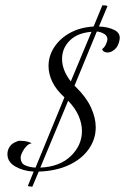

<svg xmlns="http://www.w3.org/2000/svg" viewBox="-20 -639 472 724"><path d="M102 65Q98 65 91.5 64Q85 63 85 62L107 8Q68 6 38 -11Q8 -28 8 -58Q8 -73 16.5 -86Q25 -99 45 -106Q47 -108 51 -108Q55 -108 59 -108Q71 -108 83.5 -105Q96 -102 99 -98Q90 -98 80.5 -88.5Q71 -79 65 -67Q59 -55 58 -48Q57 -24 74 -16Q91 -8 114 -7L223 -272Q192 -300 177.5 -330Q163 -360 163 -390Q163 -428 184.5 -461Q206 -494 244 -515Q282 -536 333 -539L366 -619Q370 -619 377.5 -618.5Q385 -618 385 -615L353 -539Q387 -538 411 -526Q435 -514 431 -490Q427 -465 413 -453Q399 -441 386 -441Q369 -441 365 -454Q374 -460 379.5 -472Q385 -484 385 -491Q385 -505 370.5 -512.5Q356 -520 345 -520L261 -316Q263 -314 266 -311Q305 -273 323 -234Q341 -195 341 -159Q341 -114 314.5 -76.5Q288 -39 239.5 -16.5Q191 6 126 8ZM214 -417Q214 -374 247 -332L325 -519Q272 -515 243 -486Q214 -457 214 -417ZM289 -145Q289 -173 276.5 -202Q264 -231 237 -259L132 -7Q205 -10 247 -50.5Q289 -91 289 -145Z"/></svg>

Font: Mea Culpa
Style: Regular
Weight: 400
Designer: Robert E. Leuschke
Foundry: Robert E. Leuschke
Version: Version 1.010; ttfautohint (v1.8.3)